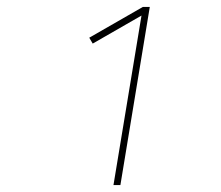

<svg xmlns="http://www.w3.org/2000/svg" viewBox="-20 -858 640 555"><path d="M308 -323 389 -813 248 -732 238 -749 393 -838H413L328 -323Z"/></svg>

Font: Iosevka Aile Thin Oblique
Style: Regular
Weight: 100
Italic angle: -9°
Designer: Belleve Invis
Foundry: Belleve Invis
Version: Version 31.1.0; ttfautohint (v1.8.4)